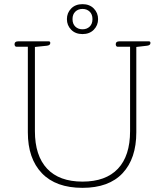

<svg xmlns="http://www.w3.org/2000/svg" viewBox="-20 -894 794 924"><path d="M302 -802Q302 -832 322.5 -853Q343 -874 377 -874Q411 -874 431.5 -853Q452 -832 452 -802Q452 -772 431.5 -751Q411 -730 377 -730Q343 -730 322.5 -751Q302 -772 302 -802ZM425 -802Q425 -825 411.5 -838Q398 -851 377 -851Q356 -851 342.5 -838Q329 -825 329 -802Q329 -779 342.5 -766Q356 -753 377 -753Q398 -753 411.5 -766Q425 -779 425 -802ZM114 -257V-669H59Q55 -669 52.5 -672.5Q50 -676 50 -681Q50 -695 67 -695H215Q222 -695 222 -687Q222 -676 206 -674L148 -668V-263Q148 -145 206.5 -82.5Q265 -20 377 -20Q489 -20 547.5 -82Q606 -144 606 -263V-669H546Q542 -669 539.5 -672.5Q537 -676 537 -681Q537 -695 554 -695H697Q704 -695 704 -687Q704 -676 688 -674L636 -668V-257Q636 -131 570 -60.5Q504 10 377 10Q249 10 181.5 -60.5Q114 -131 114 -257Z"/></svg>

Font: Maitree ExtraLight
Style: Regular
Weight: 250
Designer: CadsonDemak Team
Foundry: CadsonDemak
Version: Version 1.002